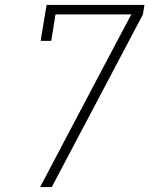

<svg xmlns="http://www.w3.org/2000/svg" viewBox="-20 -755 640 775"><path d="M142 0 348 -391 510 -697H204L187 -590H144L168 -735H563L557 -697L189 0Z"/></svg>

Font: Iosevka Slab XLtExObl
Style: Regular
Weight: 200
Width: 7
Italic angle: -9°
Monospace: yes
Designer: Belleve Invis
Foundry: Belleve Invis
Version: Version 11.1.1; ttfautohint (v1.8.3)